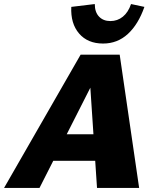

<svg xmlns="http://www.w3.org/2000/svg" viewBox="-51 -928 766 948"><path d="M428 0 391 -556H426L144 0H-31L347 -658H540L636 0ZM111 -134 188 -265H489L525 -134ZM458 -713Q382 -713 339.5 -762.5Q297 -812 301 -894L417 -908Q417 -868 438 -846Q459 -824 494 -824Q529 -824 555.5 -845.5Q582 -867 596 -908L662 -894Q632 -808 580.5 -760.5Q529 -713 458 -713Z"/></svg>

Font: Ysabeau Black
Style: Italic
Weight: 900
Italic angle: -12°
Version: Version 2.000;gftools[0.9.27.dev2+g8671c4b]